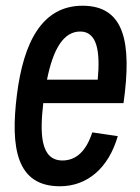

<svg xmlns="http://www.w3.org/2000/svg" viewBox="-20 -610 489 670"><path d="M391 -135 302 -148C281 -83 246 -50 198 -50C120 -50 119 -146 131 -250H411C441 -463 414 -590 268 -590C127 -590 62 -463 39 -279C16 -95 37 40 189 40C285 40 359 -24 391 -135ZM260 -500C320 -500 330 -428 321 -332H144C166 -442 203 -500 260 -500Z"/></svg>

Font: Smiley Sans Oblique
Style: Regular
Weight: 400
Italic angle: -8°
Designer: oooooohmygosh, Nagisa Chen, Janine Sui, Heda Shi, Jian Li
Foundry: atelierAnchor
Version: Version 2.0.1